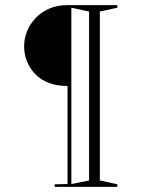

<svg xmlns="http://www.w3.org/2000/svg" viewBox="-20 -728 549 748"><path d="M437 -708V-698L369 -683V-25L437 -10V0H193V-10L243 -11V-393Q202 -393 170.5 -405Q139 -417 118 -438.5Q97 -460 85.5 -488Q74 -516 74 -547Q74 -578 85.5 -606.5Q97 -635 119 -658Q141 -681 172 -694.5Q203 -708 243 -708ZM258 -698V-11L327 -25V-683Z"/></svg>

Font: Kalnia ExtraLight
Style: Regular
Weight: 250
Designer: Frida Medrano
Foundry: Frida Medrano
Version: Version 1.105